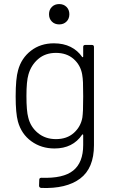

<svg xmlns="http://www.w3.org/2000/svg" viewBox="-20 -725 572 944"><path d="M399 -504H432Q442 -504 442 -494V-11Q442 102 374 153Q306 204 182 199Q172 197 172 188L173 159Q173 149 184 149Q291 153 340 113.5Q389 74 389 -12V-61Q389 -63 387 -64Q385 -65 384 -63Q338 5 248 5Q183 5 134 -30.5Q85 -66 68 -128Q57 -169 57 -251Q57 -339 69 -380Q85 -439 132 -475.5Q179 -512 245 -512Q292 -512 327 -494.5Q362 -477 384 -445Q385 -443 387 -444Q389 -445 389 -447V-494Q389 -504 399 -504ZM389 -252Q389 -298 388 -320Q387 -342 384 -359Q376 -405 342 -435Q308 -465 255 -465Q203 -465 168 -435Q133 -405 120 -359Q110 -326 110 -253Q110 -179 119 -147Q130 -101 166.5 -71Q203 -41 255 -41Q309 -41 343 -71.5Q377 -102 385 -147Q387 -162 388 -184Q389 -206 389 -252ZM221 -655Q221 -677 235 -691Q249 -705 271 -705Q293 -705 307 -691Q321 -677 321 -655Q321 -633 307 -619Q293 -605 271 -605Q249 -605 235 -619Q221 -633 221 -655Z"/></svg>

Font: Barlow Light
Style: Regular
Weight: 300
Designer: Jeremy Tribby
Foundry: Tribby Type
Version: Version 1.422